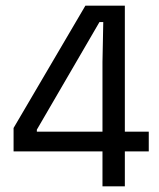

<svg xmlns="http://www.w3.org/2000/svg" viewBox="-20 -659 562 679"><path d="M342.4 0V-439.7L345.2 -580.9H331.7L110.3 -200.4V-162.3L78.3 -193.3H506.1V-123.6H28V-206.4L282 -639H421.5V0Z"/></svg>

Font: Anek Odia Medium
Style: Regular
Weight: 500
Designer: Yesha Goshar & Mahesh Sahu (Odia), Yesha Goshar (Latin)
Foundry: Ek Type
Version: Version 1.003